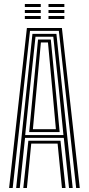

<svg xmlns="http://www.w3.org/2000/svg" viewBox="-20 -940 444 960"><path d="M25.5 0 114.5 -800H289.5L378.8 0H360.8L274.2 -785.5H130L43.5 0ZM60.8 0 142.2 -770.8H262L343.5 0H325.2L299 -250.5H105.2L78.8 0ZM106 -264.8H297.2L274.5 -493L246.5 -756.2H157.5L129.2 -493ZM126 -279.8 146.2 -493 170.2 -742.5H234L258.2 -493L278.2 -279.8ZM144.5 -294H259.5L241.5 -493L219.8 -727.8H184.5L162.8 -493ZM96.5 0 121.8 -236.2H282.5L307.8 0H289.8L268 -222H136.2L114.5 0ZM222.5 -905V-920H301.8V-905ZM104.2 -905V-920H183.8V-905ZM104.2 -875V-890H183.8V-875ZM222.5 -875V-890H301.8V-875ZM104.2 -845V-860H183.8V-845ZM222.5 -845V-860H301.8V-845Z"/></svg>

Font: Big Shoulders Inline Text Medium
Style: Regular
Weight: 500
Designer: Patric King
Foundry: XO Type Co
Version: Version 1.000